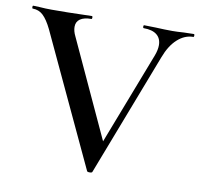

<svg xmlns="http://www.w3.org/2000/svg" viewBox="-73 -701 814 781"><g transform="rotate(10 334.5 -311.0)"><path d="M666 -613Q631 -613 601 -586Q571 -559 552 -508L357 -1Q356 3 346 3Q336 3 335 -1L82 -542Q64 -579 46 -596Q28 -613 3 -613Q0 -613 0 -619Q0 -625 3 -625L29 -624Q53 -622 79 -622Q149 -622 205 -624Q221 -625 245 -625Q248 -625 248 -619Q248 -613 245 -613Q215 -613 199 -602Q183 -591 183 -570Q183 -552 193 -532L386 -114L345 -45L525 -512Q534 -536 534 -555Q534 -583 515.5 -598Q497 -613 461 -613Q458 -613 458 -619Q458 -625 461 -625L507 -624Q547 -622 578 -622Q597 -622 625 -624L666 -625Q669 -625 669 -619Q669 -613 666 -613Z"/></g></svg>

Font: Cormorant Unicase SemiBold
Style: Regular
Weight: 600
Designer: Christian Thalmann (Catharsis Fonts)
Foundry: Catharsis Fonts
Version: Version 4.000